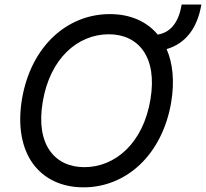

<svg xmlns="http://www.w3.org/2000/svg" viewBox="-20 -798 888 828"><path d="M848.4 -778.4H763.5C751.1 -704.9 718.4 -658.4 660.2 -648.8C612.6 -706 541.2 -737.2 453.8 -737.2C268.5 -737.2 112.9 -597.3 74.6 -369.7C36.2 -136 150.9 9.9 340.6 9.9C524.1 9.9 680 -130 718.4 -357.6C733.3 -448.2 725.1 -525.6 698.5 -586.3C780.9 -610.1 831.3 -677.2 848.4 -778.4ZM164.1 -357.6C195 -546.5 315.7 -650.2 449.2 -650.2C576.7 -650.2 659.4 -552.6 628.9 -369.7C598 -180.8 476.9 -77.1 343.8 -77.1C216.3 -77.1 133.2 -174.4 164.1 -357.6Z"/></svg>

Font: Margiela Sans Text
Style: Italic
Weight: 400
Italic angle: -9.39999°
Designer: Stefan Endress, Andreas Faust
Version: Version 1.100;FEAKit 1.0